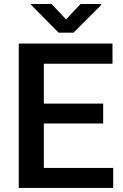

<svg xmlns="http://www.w3.org/2000/svg" viewBox="-20 -925 605 945"><path d="M72.3 0ZM487.8 -317.4H195.8V-98.6H537.1V0H72.3V-710.9H533.7V-611.3H195.8V-415H487.8ZM305.2 -829.6 376.5 -905.3H478V-900.4L341.8 -764.2H268.6L133.3 -900.9V-905.3H233.9Z"/></svg>

Font: Roboto Medium
Style: Regular
Weight: 500
Designer: Google
Version: Version 2.134; 2016; ttfautohint (v1.6)